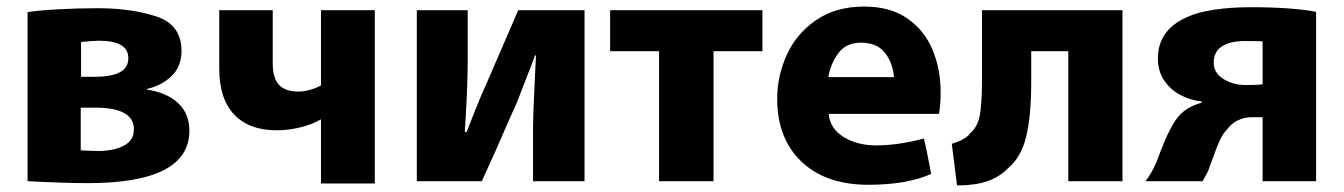

<svg xmlns="http://www.w3.org/2000/svg" viewBox="-20 -524 4094 585"><path d="M64 -487Q94 -492 154 -495.5Q214 -499 277 -499Q379 -499 456 -474Q533 -449 533 -369Q533 -321 502.5 -292Q472 -263 428 -253V-251Q488 -242 522.5 -210Q557 -178 557 -126Q557 34 248 34Q212 34 167 32.5Q122 31 102 30L64 28ZM267 -290Q318 -290 344.5 -303.5Q371 -317 371 -347Q371 -400 281 -400Q265 -400 227 -396V-290ZM226 -66Q258 -64 280 -64Q326 -64 357 -80Q388 -96 388 -130Q388 -196 270 -196H226Z M811 -331Q811 -286 830 -265.5Q849 -245 890 -245Q907 -245 927 -251Q947 -257 958 -264V-493H1122V35H958V-160H957Q932 -145 895.5 -136Q859 -127 823 -127Q739 -127 693.5 -175Q648 -223 648 -315V-493H811Z M1405 -337Q1405 -275 1399 -167L1396 -122H1402L1423 -176Q1447 -237 1463 -271L1559 -493H1761V28H1604V-129Q1604 -168 1608 -248Q1609 -260 1613 -355H1610Q1603 -336 1602 -333L1557 -217Q1551 -202 1537 -172Q1483 -47 1448 28H1250V-493H1405Z M1839 -493H2303V-368H2154V28H1988V-368H1839Z M2505 -177Q2509 -132 2550.5 -106.5Q2592 -81 2650 -81Q2716 -81 2795 -102Q2802 -75 2812 -21L2817 6Q2743 39 2626 39Q2496 39 2422 -31.5Q2348 -102 2348 -223Q2348 -293 2377.5 -357.5Q2407 -422 2467 -463Q2527 -504 2613 -504Q2693 -504 2745 -467.5Q2797 -431 2821.5 -372Q2846 -313 2846 -243Q2846 -205 2841 -177ZM2704 -289Q2700 -333 2676 -363.5Q2652 -394 2603 -394Q2558 -394 2534 -361.5Q2510 -329 2504 -289Z M3400 -493V28H3235V-368H3122V-274Q3122 -172 3107 -109Q3092 -46 3052 -12Q3026 15 2988.5 28Q2951 41 2896 41L2880 -86Q2922 -98 2937 -119Q2959 -138 2965.5 -173.5Q2972 -209 2972 -282V-493Z M3990 28H3827V-167H3795Q3771 -167 3751 -157Q3731 -147 3719 -130Q3706 -117 3696 -95Q3686 -73 3675 -41Q3673 -37 3665 -15Q3662 -3 3654.5 9.5Q3647 22 3644 28H3470Q3488 6 3504 -31Q3506 -37 3518.5 -69.5Q3531 -102 3545.5 -130Q3560 -158 3574 -173Q3598 -199 3641 -211V-215Q3609 -218 3578.5 -233.5Q3548 -249 3528 -277.5Q3508 -306 3508 -346Q3508 -433 3597 -472Q3629 -487 3680 -494.5Q3731 -502 3790 -502Q3917 -502 3990 -488ZM3827 -398Q3812 -399 3772 -399Q3729 -399 3703.5 -383Q3678 -367 3678 -333Q3678 -302 3707.5 -283.5Q3737 -265 3774 -265Q3814 -265 3827 -267Z"/></svg>

Font: BM Euljiro oraeorae
Style: Regular
Weight: 400
Designer: Bongjin Kim; Bomjun Kim; Myungsoo Han; Hyesun Chae; Mikyoung Jeong; Wujin Sim; Minjae Kang; Suwha Jang;
Foundry: Sandoll Inc.
Version: Version 1.000;hotconv 1.0.109;makeexe 2.5.65596